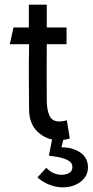

<svg xmlns="http://www.w3.org/2000/svg" viewBox="-20 -588 398 825"><path d="M105 -118 104 -238Q104 -279 104 -317.5Q104 -356 105 -398H22L38 -470H104V-568H181V-470H266V-398H181Q180 -279 181 -159Q181 -116 192.5 -91Q204 -66 235 -66Q250 -66 267 -71L280 7Q259 14 231 14Q180 14 142.5 -21Q105 -56 105 -118ZM141 174 179 133Q193 148 209.5 155.5Q226 163 244 163Q263 163 277 155.5Q291 148 291 129Q291 111 271.5 100.5Q252 90 219 85L190 81L210 -20H260L244 45Q268 45 287 50Q324 61 341 81.5Q358 102 358 130Q358 169 326.5 193Q295 217 249 217Q220 217 190.5 205Q161 193 141 174Z"/></svg>

Font: Kreadon
Style: Regular
Weight: 400
Designer: kohakuno
Foundry: StudioGnu
Version: Version 1.000;Glyphs 3.1.2 (3151)